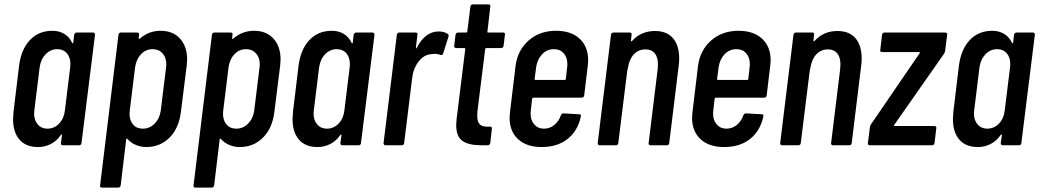

<svg xmlns="http://www.w3.org/2000/svg" viewBox="-20 -656 4702 867"><path d="M326 -509H400Q409 -509 409 -499L348 -10Q348 -6 345 -3Q342 0 338 0H264Q255 0 255 -10L260 -45Q260 -48 258.5 -48.5Q257 -49 255 -47Q236 -19 209 -5.5Q182 8 152 8Q97 8 68 -25.5Q39 -59 39 -118Q39 -127 41 -151L66 -358Q75 -432 114.5 -474.5Q154 -517 217 -517Q246 -517 269.5 -503.5Q293 -490 306 -462Q308 -460 309.5 -460.5Q311 -461 311 -464L315 -499Q316 -503 319 -506Q322 -509 326 -509ZM273 -157 297 -352Q298 -357 298 -366Q298 -397 282 -415.5Q266 -434 239 -434Q208 -434 186 -411Q164 -388 159 -352L135 -157Q134 -152 134 -143Q134 -113 150.5 -94Q167 -75 194 -75Q225 -75 247 -98Q269 -121 273 -157Z M825 -387Q825 -379 823 -359L797 -151Q788 -77 745.5 -34.5Q703 8 640 8Q617 8 594.5 -1Q572 -10 555 -29Q552 -32 550 -27L525 181Q523 191 514 191H440Q430 191 432 181L515 -499Q517 -509 526 -509H600Q610 -509 608 -499L606 -483Q606 -481 608 -480.5Q610 -480 612 -482Q652 -517 705 -517Q761 -517 793 -481.5Q825 -446 825 -387ZM731 -366Q731 -396 714 -415Q697 -434 669 -434Q638 -434 616.5 -411Q595 -388 590 -352L566 -157Q565 -152 565 -143Q565 -112 581 -93.5Q597 -75 625 -75Q656 -75 678.5 -98Q701 -121 706 -157L730 -352Q731 -357 731 -366Z M1247 -387Q1247 -379 1245 -359L1219 -151Q1210 -77 1167.5 -34.5Q1125 8 1062 8Q1039 8 1016.5 -1Q994 -10 977 -29Q974 -32 972 -27L947 181Q945 191 936 191H862Q852 191 854 181L937 -499Q939 -509 948 -509H1022Q1032 -509 1030 -499L1028 -483Q1028 -481 1030 -480.5Q1032 -480 1034 -482Q1074 -517 1127 -517Q1183 -517 1215 -481.5Q1247 -446 1247 -387ZM1153 -366Q1153 -396 1136 -415Q1119 -434 1091 -434Q1060 -434 1038.5 -411Q1017 -388 1012 -352L988 -157Q987 -152 987 -143Q987 -112 1003 -93.5Q1019 -75 1047 -75Q1078 -75 1100.5 -98Q1123 -121 1128 -157L1152 -352Q1153 -357 1153 -366Z M1588 -509H1662Q1671 -509 1671 -499L1610 -10Q1610 -6 1607 -3Q1604 0 1600 0H1526Q1517 0 1517 -10L1522 -45Q1522 -48 1520.5 -48.5Q1519 -49 1517 -47Q1498 -19 1471 -5.5Q1444 8 1414 8Q1359 8 1330 -25.5Q1301 -59 1301 -118Q1301 -127 1303 -151L1328 -358Q1337 -432 1376.5 -474.5Q1416 -517 1479 -517Q1508 -517 1531.5 -503.5Q1555 -490 1568 -462Q1570 -460 1571.5 -460.5Q1573 -461 1573 -464L1577 -499Q1578 -503 1581 -506Q1584 -509 1588 -509ZM1535 -157 1559 -352Q1560 -357 1560 -366Q1560 -397 1544 -415.5Q1528 -434 1501 -434Q1470 -434 1448 -411Q1426 -388 1421 -352L1397 -157Q1396 -152 1396 -143Q1396 -113 1412.5 -94Q1429 -75 1456 -75Q1487 -75 1509 -98Q1531 -121 1535 -157Z M2002 -503Q2008 -498 2005 -490L1981 -414Q1978 -405 1969 -408Q1957 -413 1942 -413Q1936 -413 1924 -411Q1893 -408 1869.5 -377Q1846 -346 1841 -302L1805 -10Q1805 -6 1802 -3Q1799 0 1794 0H1721Q1712 0 1712 -10L1772 -499Q1774 -509 1783 -509H1857Q1867 -509 1865 -499L1858 -441Q1858 -438 1859.5 -437.5Q1861 -437 1862 -440Q1900 -514 1961 -514Q1985 -514 2002 -503Z M2243 -439H2175Q2171 -439 2171 -435L2136 -154Q2135 -147 2135 -134Q2135 -105 2147 -94Q2159 -83 2184 -84H2193Q2203 -84 2201 -74L2194 -10Q2193 -6 2190 -3Q2187 0 2183 0H2153Q2097 0 2068.5 -19.5Q2040 -39 2040 -92Q2040 -100 2042 -120L2081 -435Q2081 -439 2077 -439H2040Q2035 -439 2032.5 -442Q2030 -445 2031 -449L2037 -499Q2039 -509 2048 -509H2086Q2090 -509 2090 -513L2104 -626Q2106 -636 2115 -636H2186Q2196 -636 2194 -626L2181 -513Q2180 -512 2181 -510.5Q2182 -509 2184 -509H2252Q2262 -509 2260 -499L2254 -449Q2252 -439 2243 -439Z M2607 -215H2388Q2385 -215 2383 -211L2377 -157Q2376 -152 2376 -143Q2376 -113 2392.5 -94Q2409 -75 2436 -75Q2463 -75 2483.5 -92Q2504 -109 2513 -136Q2517 -144 2524 -144L2596 -140Q2601 -140 2602.5 -137Q2604 -134 2603 -130Q2589 -65 2543 -28.5Q2497 8 2426 8Q2358 8 2319.5 -27.5Q2281 -63 2281 -125Q2281 -132 2283 -150L2308 -358Q2317 -429 2367 -473Q2417 -517 2491 -517Q2559 -517 2597.5 -481Q2636 -445 2636 -384Q2636 -376 2634 -358L2618 -225Q2616 -215 2607 -215ZM2401 -352 2394 -299Q2394 -295 2398 -295H2530Q2532 -295 2533.5 -296Q2535 -297 2535 -299L2541 -352Q2542 -357 2542 -366Q2542 -397 2525.5 -415.5Q2509 -434 2481 -434Q2450 -434 2428 -411Q2406 -388 2401 -352Z M3047 -391Q3047 -373 3044 -353L3002 -10Q3002 -6 2999 -3Q2996 0 2991 0H2918Q2913 0 2910.5 -3Q2908 -6 2909 -10L2950 -345Q2951 -352 2951 -366Q2951 -398 2936.5 -415.5Q2922 -433 2895 -433Q2863 -433 2842 -410.5Q2821 -388 2815 -347Q2814 -341 2813 -341L2772 -10Q2772 -6 2769 -3Q2766 0 2761 0H2688Q2679 0 2679 -10L2739 -499Q2741 -509 2750 -509H2824Q2834 -509 2832 -499L2829 -472Q2829 -470 2831 -469.5Q2833 -469 2835 -472Q2875 -516 2938 -516Q2991 -516 3019 -483.5Q3047 -451 3047 -391Z M3431 -215H3212Q3209 -215 3207 -211L3201 -157Q3200 -152 3200 -143Q3200 -113 3216.5 -94Q3233 -75 3260 -75Q3287 -75 3307.5 -92Q3328 -109 3337 -136Q3341 -144 3348 -144L3420 -140Q3425 -140 3426.5 -137Q3428 -134 3427 -130Q3413 -65 3367 -28.5Q3321 8 3250 8Q3182 8 3143.5 -27.5Q3105 -63 3105 -125Q3105 -132 3107 -150L3132 -358Q3141 -429 3191 -473Q3241 -517 3315 -517Q3383 -517 3421.5 -481Q3460 -445 3460 -384Q3460 -376 3458 -358L3442 -225Q3440 -215 3431 -215ZM3225 -352 3218 -299Q3218 -295 3222 -295H3354Q3356 -295 3357.5 -296Q3359 -297 3359 -299L3365 -352Q3366 -357 3366 -366Q3366 -397 3349.5 -415.5Q3333 -434 3305 -434Q3274 -434 3252 -411Q3230 -388 3225 -352Z M3871 -391Q3871 -373 3868 -353L3826 -10Q3826 -6 3823 -3Q3820 0 3815 0H3742Q3737 0 3734.5 -3Q3732 -6 3733 -10L3774 -345Q3775 -352 3775 -366Q3775 -398 3760.5 -415.5Q3746 -433 3719 -433Q3687 -433 3666 -410.5Q3645 -388 3639 -347Q3638 -341 3637 -341L3596 -10Q3596 -6 3593 -3Q3590 0 3585 0H3512Q3503 0 3503 -10L3563 -499Q3565 -509 3574 -509H3648Q3658 -509 3656 -499L3653 -472Q3653 -470 3655 -469.5Q3657 -469 3659 -472Q3699 -516 3762 -516Q3815 -516 3843 -483.5Q3871 -451 3871 -391Z M3899 -10 3908 -80Q3908 -85 3912 -93L4133 -416Q4134 -418 4133.5 -419.5Q4133 -421 4131 -421H3963Q3953 -421 3955 -431L3963 -499Q3965 -509 3974 -509H4248Q4253 -509 4255.5 -506Q4258 -503 4257 -499L4248 -428Q4248 -423 4244 -415L4018 -92Q4016 -90 4017 -88.5Q4018 -87 4020 -87H4199Q4204 -87 4206.5 -84Q4209 -81 4208 -77L4200 -10Q4198 0 4189 0H3907Q3903 0 3900.5 -3Q3898 -6 3899 -10Z M4570 -509H4644Q4653 -509 4653 -499L4592 -10Q4592 -6 4589 -3Q4586 0 4582 0H4508Q4499 0 4499 -10L4504 -45Q4504 -48 4502.5 -48.5Q4501 -49 4499 -47Q4480 -19 4453 -5.5Q4426 8 4396 8Q4341 8 4312 -25.5Q4283 -59 4283 -118Q4283 -127 4285 -151L4310 -358Q4319 -432 4358.5 -474.5Q4398 -517 4461 -517Q4490 -517 4513.5 -503.5Q4537 -490 4550 -462Q4552 -460 4553.5 -460.5Q4555 -461 4555 -464L4559 -499Q4560 -503 4563 -506Q4566 -509 4570 -509ZM4517 -157 4541 -352Q4542 -357 4542 -366Q4542 -397 4526 -415.5Q4510 -434 4483 -434Q4452 -434 4430 -411Q4408 -388 4403 -352L4379 -157Q4378 -152 4378 -143Q4378 -113 4394.5 -94Q4411 -75 4438 -75Q4469 -75 4491 -98Q4513 -121 4517 -157Z"/></svg>

Font: Barlow Condensed Medium
Style: Italic
Weight: 500
Width: 3
Italic angle: -7°
Designer: Jeremy Tribby
Foundry: Tribby Type
Version: Version 1.408